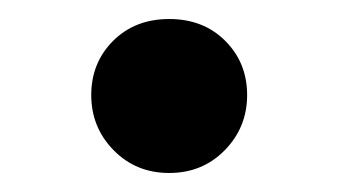

<svg xmlns="http://www.w3.org/2000/svg" viewBox="-20 -360 355 202"><path d="M99.5 -202Q76 -226 76 -260Q76 -294 99 -317Q122 -340 158 -340Q194 -340 217 -317Q240 -294 240 -260Q240 -226 216.5 -202Q193 -178 158 -178Q123 -178 99.5 -202Z"/></svg>

Font: Renner*
Style: Semi
Weight: 600
Version: Version 003.000 ; ttfautohint (v0.97) -l 8 -r 50 -G 200 -x 1